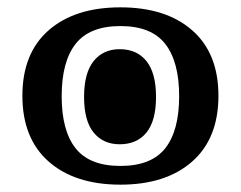

<svg xmlns="http://www.w3.org/2000/svg" viewBox="-20 -491 656 523"><path d="M308 12Q184 12 112.5 -51Q41 -114 41 -230Q41 -346 112.5 -408.5Q184 -471 308 -471Q432 -471 503.5 -408.5Q575 -346 575 -230Q575 -114 503.5 -51Q432 12 308 12ZM308 -39Q392 -39 430 -87Q468 -135 468 -229Q468 -323 430 -371.5Q392 -420 308 -420Q224 -420 186 -371.5Q148 -323 148 -229Q148 -135 186 -87Q224 -39 308 -39ZM306 -98Q261 -98 235 -130Q209 -162 209 -227Q209 -292 235 -324.5Q261 -357 306 -357Q353 -357 379 -324.5Q405 -292 405 -227Q405 -162 379 -130Q353 -98 306 -98Z"/></svg>

Font: Noto Serif Thai ExtraBold
Style: Regular
Weight: 800
Version: Version 2.001